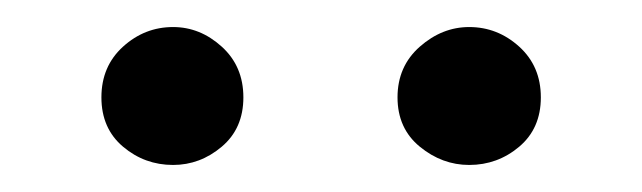

<svg xmlns="http://www.w3.org/2000/svg" viewBox="-20 -792 475 142"><path d="M108 -670Q87 -670 71 -683.5Q55 -697 55 -720Q55 -743 71 -757.5Q87 -772 108 -772Q128 -772 144 -757.5Q160 -743 160 -720Q160 -697 144 -683.5Q128 -670 108 -670ZM327 -670Q307 -670 290.5 -683.5Q274 -697 274 -720Q274 -743 290.5 -757.5Q307 -772 327 -772Q348 -772 364 -757.5Q380 -743 380 -720Q380 -697 364 -683.5Q348 -670 327 -670Z"/></svg>

Font: Noto Serif KR ExtraLight
Style: Regular
Weight: 400
Version: Version 2.002-H1;hotconv 1.1.0;makeotfexe 2.6.0